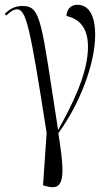

<svg xmlns="http://www.w3.org/2000/svg" viewBox="-35 -564 457 803"><path d="M159 215C236 236 238 176 209 -7C298 -128 363 -297 363 -418C363 -501 336 -544 288 -544C262 -544 244 -526 243 -497C294 -486 333 -451 333 -368C333 -253 263 -119 208 -20C137 -476 138 -539 59 -539C28 -539 6 -527 -15 -506L-9 -499C9 -516 23 -525 36 -525C74 -525 90 -458 160 -8L145 211Z"/></svg>

Font: Noto Serif Display ExtraCondensed Light
Style: Regular
Weight: 300
Width: 2
Designer: Monotype Design Team
Foundry: Monotype Imaging Inc.
Version: Version 2.009